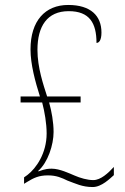

<svg xmlns="http://www.w3.org/2000/svg" viewBox="-20 -744 504 774"><path d="M354 10C390 10 424 -25 439 -38V-71C416 -46 386 -18 356 -18C333 -18 304 -26 279 -37C260 -45 220 -64 189 -64C177 -64 164 -64 135 -53L134 -55C173 -89 196 -160 196 -212C196 -251 188 -296 178 -331H305V-355H170C155 -402 131 -471 131 -543C131 -638 170 -699 257 -699C341 -699 369 -651 369 -571C379 -571 389 -581 389 -613C389 -680 346 -724 255 -724C162 -724 103 -660 103 -545C103 -485 122 -415 141 -355H63V-331H150C160 -293 168 -246 168 -206C168 -126 126 -66 91 -39L77 -29V-3L90 -11C116 -27 137 -37 173 -37C208 -37 229 -27 252 -16C285 -4 311 10 354 10Z"/></svg>

Font: Noto Serif Myanmar Condensed Thin
Style: Regular
Weight: 100
Width: 3
Designer: Ben Mitchell and the Monotype Design Team
Foundry: Monotype Imaging Inc.
Version: Version 2.106